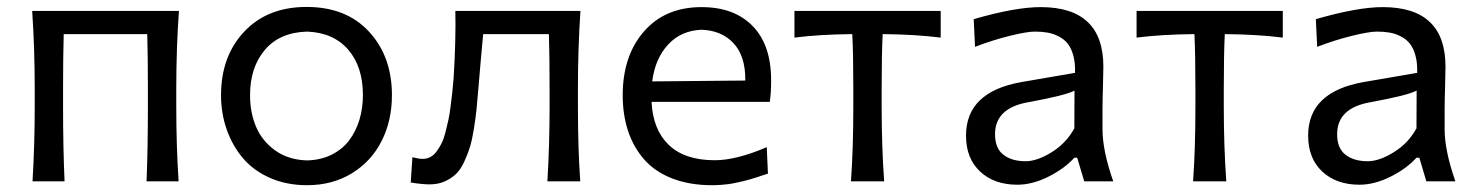

<svg xmlns="http://www.w3.org/2000/svg" viewBox="-20 -528 4303 559"><path d="M493.2 -269V-219.2Q493.2 -103 500 0H406.7Q410.6 -98.1 410.6 -219.2V-269Q410.6 -363.8 408.7 -428.7H165.5Q163.6 -363.8 163.6 -269V-219.2Q163.6 -94.7 168 0H74.7Q81.1 -106.4 81.1 -219.2V-269Q81.1 -386.2 73.7 -496.1H501Q493.2 -389.6 493.2 -269Z M874 11.2Q814.5 11.2 766.1 -10Q717.8 -31.2 687 -67.9Q656.2 -104.5 639.9 -151.4Q623.5 -198.2 623.5 -251Q623.5 -364.3 691.2 -436Q758.8 -507.8 872.6 -507.8Q988.3 -507.8 1054.7 -435.5Q1121.1 -363.3 1121.1 -251Q1121.1 -177.2 1091.3 -117.9Q1061.5 -58.6 1004.9 -23.7Q948.2 11.2 874 11.2ZM874 -61Q914.6 -62 946 -77.9Q977.5 -93.8 997.1 -120.1Q1016.6 -146.5 1026.6 -179.7Q1036.6 -212.9 1036.6 -251Q1036.6 -334 993.7 -383.5Q950.7 -433.1 874 -436Q793.9 -433.6 751 -382.6Q708 -331.5 708 -251Q708 -200.2 725.6 -158.7Q743.2 -117.2 781.5 -89.8Q819.8 -62.5 874 -61Z M1662.6 -269V-219.2Q1662.6 -93.8 1669.4 0H1573.7Q1580.1 -106.4 1580.1 -219.2V-269Q1580.1 -363.8 1578.1 -428.7H1386.7Q1378.4 -339.4 1373 -272.9Q1370.1 -235.4 1367.4 -209.7Q1364.7 -184.1 1359.6 -152.1Q1354.5 -120.1 1347.9 -98.9Q1341.3 -77.6 1330.8 -55.4Q1320.3 -33.2 1306.6 -20.5Q1293 -7.8 1273.9 0.5Q1254.9 8.8 1231 8.8Q1210 8.8 1175.8 3.4L1180.7 -70.3Q1199.2 -65.4 1210.4 -65.4Q1222.7 -65.4 1232.9 -70.8Q1243.2 -76.2 1251.2 -87.2Q1259.3 -98.1 1265.6 -110.8Q1272 -123.5 1276.9 -142.6Q1281.7 -161.6 1285.4 -178.5Q1289.1 -195.3 1292 -219Q1294.9 -242.7 1296.9 -259.8Q1298.8 -276.9 1300.8 -301.8Q1307.6 -415.5 1305.7 -496.1H1669.9Q1662.6 -386.2 1662.6 -269Z M2225.1 -294.4Q2225.1 -257.3 2221.2 -231.4H1877Q1880.9 -150.4 1927.2 -106Q1973.6 -61.5 2061 -61.5Q2124 -61.5 2212.4 -99.6L2215.8 -22.5Q2214.4 -22 2200.7 -17.6Q2187 -13.2 2182.9 -11.7Q2178.7 -10.3 2165.3 -6.3Q2151.9 -2.4 2144.5 -0.7Q2137.2 1 2124 3.9Q2110.8 6.8 2100.8 8.1Q2090.8 9.3 2078.1 10.3Q2065.4 11.2 2053.2 11.2Q1987.8 11.2 1937.5 -8.3Q1887.2 -27.8 1856 -63.2Q1824.7 -98.6 1808.8 -146Q1793 -193.4 1793 -251Q1793 -365.2 1854.7 -436.3Q1916.5 -507.3 2022.5 -507.3Q2117.7 -507.3 2171.4 -452.1Q2225.1 -397 2225.1 -294.4ZM2023.4 -441.4Q1963.4 -439.5 1925.3 -398.4Q1887.2 -357.4 1878.9 -291L2149.9 -293.5V-296.9Q2149.9 -365.2 2115.7 -402.1Q2081.5 -439 2023.4 -441.4Z M2549.8 -428.7Q2546.9 -370.1 2546.9 -269V-219.2Q2546.9 -100.6 2554.2 0H2457.5Q2464.4 -93.8 2464.4 -219.2V-269Q2464.4 -370.1 2461.4 -428.7Q2364.3 -427.7 2293 -418.5V-496.1H2718.8V-418.5Q2647.5 -427.7 2549.8 -428.7Z M2941.9 9.8Q2874.5 9.8 2833.5 -28.6Q2792.5 -66.9 2792.5 -133.3Q2792.5 -260.7 2954.1 -289.1L3109.9 -315.9Q3110.8 -344.7 3105 -366.2Q3099.1 -387.7 3088.6 -400.9Q3078.1 -414.1 3062.3 -422.1Q3046.4 -430.2 3029.8 -433.1Q3013.2 -436 2992.7 -436Q2970.2 -436 2919.7 -423.6Q2869.1 -411.1 2818.8 -391.6L2814.9 -472.2Q2936 -507.3 3009.8 -507.3Q3192.4 -507.3 3192.4 -334Q3192.4 -320.3 3191.2 -277.1Q3189.9 -233.9 3189.9 -210.9V-151.4Q3189.9 -89.4 3221.2 0H3136.7L3116.2 -68.8H3107.9Q3078.6 -36.6 3032 -13.4Q2985.4 9.8 2941.9 9.8ZM2965.8 -58.6Q2999.5 -58.6 3041.7 -84.7Q3084 -110.8 3107.9 -154.3L3108.4 -264.2Q3083 -250.5 2974.6 -230.5Q2877 -213.9 2877 -137.2Q2877 -96.2 2901.4 -77.4Q2925.8 -58.6 2965.8 -58.6Z M3545.9 -428.7Q3543 -370.1 3543 -269V-219.2Q3543 -100.6 3550.3 0H3453.6Q3460.4 -93.8 3460.4 -219.2V-269Q3460.4 -370.1 3457.5 -428.7Q3360.4 -427.7 3289.1 -418.5V-496.1H3714.8V-418.5Q3643.6 -427.7 3545.9 -428.7Z M3938 9.8Q3870.6 9.8 3829.6 -28.6Q3788.6 -66.9 3788.6 -133.3Q3788.6 -260.7 3950.2 -289.1L4106 -315.9Q4106.9 -344.7 4101.1 -366.2Q4095.2 -387.7 4084.7 -400.9Q4074.2 -414.1 4058.3 -422.1Q4042.5 -430.2 4025.9 -433.1Q4009.3 -436 3988.8 -436Q3966.3 -436 3915.8 -423.6Q3865.2 -411.1 3814.9 -391.6L3811 -472.2Q3932.1 -507.3 4005.9 -507.3Q4188.5 -507.3 4188.5 -334Q4188.5 -320.3 4187.3 -277.1Q4186 -233.9 4186 -210.9V-151.4Q4186 -89.4 4217.3 0H4132.8L4112.3 -68.8H4104Q4074.7 -36.6 4028.1 -13.4Q3981.4 9.8 3938 9.8ZM3961.9 -58.6Q3995.6 -58.6 4037.8 -84.7Q4080.1 -110.8 4104 -154.3L4104.5 -264.2Q4079.1 -250.5 3970.7 -230.5Q3873 -213.9 3873 -137.2Q3873 -96.2 3897.5 -77.4Q3921.9 -58.6 3961.9 -58.6Z"/></svg>

Font: Commissioner Flair
Style: Regular
Weight: 400
Designer: Kostas Bartsokas
Foundry: Kostas Bartsokas
Version: Version 1.000